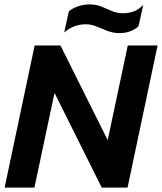

<svg xmlns="http://www.w3.org/2000/svg" viewBox="-20 -850 734 870"><path d="M522 -700Q493 -700 467 -710Q441 -720 417.5 -730Q394 -740 369 -740Q314 -740 271 -703L292 -799Q309 -813 334 -821.5Q359 -830 385 -830Q416 -830 440 -820Q464 -810 487 -800Q510 -790 538 -790Q594 -790 629 -828L608 -732Q596 -719 573 -709.5Q550 -700 522 -700ZM1 0 137 -644H254L468 -215L559 -644H694L558 0H441L227 -429L136 0Z"/></svg>

Font: Kanit Medium
Style: Italic
Weight: 500
Italic angle: -12°
Designer: Katatrad Team
Foundry: CadsonDemak
Version: Version 2.000; ttfautohint (v1.8.3)